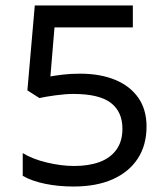

<svg xmlns="http://www.w3.org/2000/svg" viewBox="-20 -671 612 701"><path d="M272 -402Q346 -402 400.5 -379.5Q455 -357 485 -314Q515 -271 515 -209Q515 -141 483 -92Q451 -43 391.5 -16.5Q332 10 248 10Q193 10 144.5 0Q96 -10 63 -29V-112Q99 -90 151.5 -77.5Q204 -65 251 -65Q304 -65 343.5 -79.5Q383 -94 405 -124.5Q427 -155 427 -201Q427 -263 384.5 -295.5Q342 -328 248 -328Q219 -328 182.5 -323Q146 -318 124 -313L80 -341L107 -651H465V-571H179L164 -392Q181 -395 209 -398.5Q237 -402 272 -402Z"/></svg>

Font: Noto Sans Telugu
Style: Regular
Weight: 400
Designer: Jelle Bosma - Monotype Design Team
Foundry: Monotype Imaging Inc.
Version: Version 2.003